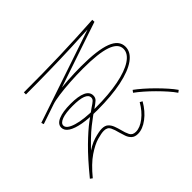

<svg xmlns="http://www.w3.org/2000/svg" viewBox="-154 -1014 1308 1308"><g transform="rotate(-45 500.0 -360.0)"><path d="M520 25Q491 25 474.5 10Q458 -5 450 -27.5Q442 -50 436 -72Q428 -106 416 -130.5Q404 -155 370 -155Q347 -155 304.5 -143Q262 -131 206.5 -93.5Q151 -56 88 21L72 9Q161 -100 228.5 -166Q296 -232 344 -268Q392 -304 421 -324Q449 -342 459.5 -352Q470 -362 470 -375Q470 -400 437.5 -412.5Q405 -425 340 -425Q273 -425 236.5 -411.5Q200 -398 200 -375Q200 -344 264 -324.5Q328 -305 440 -305Q569 -305 663 -323.5Q757 -342 808.5 -376Q860 -410 860 -455Q860 -505 789.5 -530Q719 -555 570 -555Q508 -555 445 -551Q382 -547 331.5 -540Q281 -533 255 -524L113 -476L107 -494L844 -743L816 -723Q709 -717 605.5 -713Q502 -709 395 -707Q288 -705 170 -705V-725Q264 -725 350 -726Q436 -727 518.5 -729.5Q601 -732 682.5 -736Q764 -740 849 -745L850 -725L326 -548L322 -558Q373 -566 439.5 -570.5Q506 -575 570 -575Q728 -575 804 -546Q880 -517 880 -455Q880 -403 826.5 -364.5Q773 -326 674 -305.5Q575 -285 440 -285Q358 -285 300 -295.5Q242 -306 211 -326Q180 -346 180 -375Q180 -409 222 -427Q264 -445 340 -445Q414 -445 452 -427.5Q490 -410 490 -375Q490 -353 475 -339.5Q460 -326 432 -307Q396 -284 335 -236Q274 -188 183 -89L178 -96Q243 -146 293.5 -160.5Q344 -175 370 -175Q401 -175 417 -160Q433 -145 441.5 -122.5Q450 -100 456 -77Q464 -43 476 -19Q488 5 520 5Q560 5 604.5 -29.5Q649 -64 681 -120L699 -110Q664 -49 615 -12Q566 25 520 25ZM912 21Q896 -3 869.5 -33Q843 -63 812 -94Q781 -125 750 -152Q719 -179 694 -197L706 -213Q731 -195 762 -168Q793 -141 824.5 -109.5Q856 -78 883.5 -47Q911 -16 928 9Z"/></g></svg>

Font: M PLUS 2 Thin Thin
Style: Regular
Weight: 250
Version: Version 1.001